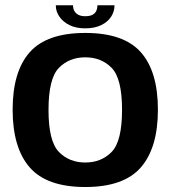

<svg xmlns="http://www.w3.org/2000/svg" viewBox="-20 -728 680 752"><path d="M314 4.5Q464.5 4.5 531.5 -72.2Q598.5 -149 598.5 -298.5Q598.5 -448 531.5 -523.5Q464.5 -599 314 -599Q163.5 -599 96.5 -523.5Q29.5 -448 29.5 -298.5Q29.5 -149 96.5 -72.2Q163.5 4.5 314 4.5ZM314 -91.5Q251 -91.5 210.5 -133.2Q170 -175 170 -297.5Q170 -420.5 210.5 -462Q251 -503.5 314 -503.5Q377 -503.5 417.5 -462Q458 -420.5 458 -297.5Q458 -175 417.5 -133.2Q377 -91.5 314 -91.5ZM313.5 -617Q350.5 -617 376.2 -629.5Q402 -642 415.2 -662.5Q428.5 -683 428.5 -707.5H361.5Q361.5 -695 357 -685.2Q352.5 -675.5 342 -670Q331.5 -664.5 313.5 -664.5Q297.5 -664.5 287 -670Q276.5 -675.5 271.2 -685Q266 -694.5 266 -707.5H198.5Q198.5 -683 212.8 -662.5Q227 -642 252.5 -629.5Q278 -617 313.5 -617Z"/></svg>

Font: Anybody Thin SemiBold
Style: Regular
Weight: 600
Version: Version 1.113;gftools[0.9.25]